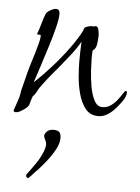

<svg xmlns="http://www.w3.org/2000/svg" viewBox="-48 -408 509 700"><g transform="rotate(5 206.5 -58.5)"><path d="M15 18Q7 18 7 12L20 -26Q25 -39 26.5 -51.5Q28 -64 32 -77Q38 -103 45 -129Q52 -155 60 -180Q63 -189 68 -206Q73 -223 77.5 -240.5Q82 -258 82 -267Q82 -272 75.5 -271Q69 -270 68 -273Q75 -291 80 -310Q85 -329 92 -347Q95 -355 108 -362.5Q121 -370 129 -370Q143 -370 143 -352Q143 -336 135 -303Q127 -270 114.5 -231Q102 -192 90.5 -155.5Q79 -119 71 -96Q103 -126 135 -162Q167 -198 193.5 -234.5Q220 -271 235 -301Q235 -312 249.5 -316Q264 -320 272 -318Q276 -320 278 -320Q287 -320 289.5 -306.5Q292 -293 292 -287Q292 -276 289.5 -256.5Q287 -237 275 -231Q274 -223 274 -214.5Q274 -206 274 -198Q274 -186 275.5 -158.5Q277 -131 282 -101Q287 -71 298 -49.5Q309 -28 328 -28Q346 -28 359.5 -38Q373 -48 383 -61Q393 -74 399 -84Q405 -94 408 -94Q413 -94 413 -88Q413 -74 398.5 -54Q384 -34 374 -24Q363 -12 348 -3Q333 6 316 6Q286 6 269 -15.5Q252 -37 243.5 -68.5Q235 -100 232.5 -132.5Q230 -165 230 -186Q230 -205 230.5 -223Q231 -241 232 -259Q216 -231 195 -205Q174 -179 154 -154Q124 -120 95 -80Q90 -73 85.5 -63.5Q81 -54 74 -47L72 -45Q65 -26 63 -16Q61 -6 43 6Q37 10 30 14Q23 18 15 18ZM81 253Q76 253 74.5 249Q73 245 73 242Q81 231 87.5 222.5Q94 214 102 202Q116 183 126 161Q136 139 136 124Q135 116 131 109Q127 102 126 95Q126 87 134.5 78.5Q143 70 158 70Q175 70 180.5 77Q186 84 186 98Q186 117 174 139.5Q162 162 145 183.5Q128 205 113 221Q109 224 100 234.5Q91 245 82 253Z"/></g></svg>

Font: Moon Dance
Style: Regular
Weight: 400
Designer: Robert E. Leuschke
Foundry: Robert E. Leuschke
Version: Version 1.010; ttfautohint (v1.8.3)